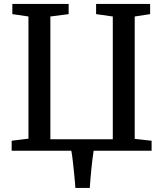

<svg xmlns="http://www.w3.org/2000/svg" viewBox="-20 -763 827 972"><path d="M434.5 188.5H361.5Q361.5 182.5 359.8 163Q358 143.5 355.5 117.8Q353 92 350.2 67Q347.5 42 345 23.5Q342.5 5 341 0H39V-50.5L124 -61V-679.5L42.5 -691.5V-743H327.5V-691.5L235 -679.5V-58H551V-679.5L466.5 -691.5V-743H740V-691.5L662 -679.5V-60L747.5 -50.5V0H454Q451 20 448 43.8Q445 67.5 442.5 92.5Q440 117.5 438 142.2Q436 167 434.5 188.5Z"/></svg>

Font: Merriweather 20pt Medium
Style: Regular
Weight: 500
Version: Version 2.100